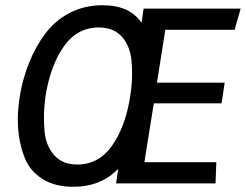

<svg xmlns="http://www.w3.org/2000/svg" viewBox="-20 -701 940 734"><path d="M259 13Q190 13 143 -16.5Q96 -46 76 -94Q48 -162 48 -245Q48 -289 58 -346Q68 -403 92 -463Q116 -523 153.5 -573Q191 -623 247 -652Q303 -681 372 -681Q476 -681 521 -614L529 -668H900L877 -587H612L580 -385H839L827 -306H568L532 -81H807L804 0H424L432 -56Q367 13 259 13ZM275 -72Q358 -72 409 -145Q460 -218 478 -334Q485 -383 485 -415Q485 -447 483 -466Q478 -525 446 -560.5Q414 -596 358 -596Q275 -596 224 -523.5Q173 -451 154 -334Q148 -287 148 -255Q148 -223 150 -202Q155 -144 187 -108Q219 -72 275 -72Z"/></svg>

Font: Rambla
Style: Italic
Weight: 400
Italic angle: -12°
Designer: Martin Sommaruga
Foundry: Martin Sommaruga
Version: Version 1.001